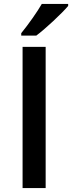

<svg xmlns="http://www.w3.org/2000/svg" viewBox="-20 -951 365 971"><path d="M94.2 0V-713.9H210.9V0ZM87.4 -771V-783.2Q115.2 -817.4 144.8 -859.4Q174.3 -901.4 191.4 -931.2H324.7V-920.9Q299.3 -891.1 248.8 -844Q198.2 -796.9 163.6 -771Z"/></svg>

Font: TypoPRO Open Sans
Style: Regular
Weight: 600
Foundry: Ascender Corporation
Version: Version 1.10